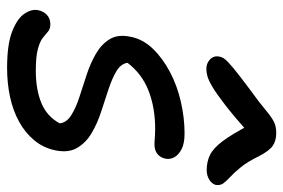

<svg xmlns="http://www.w3.org/2000/svg" viewBox="-152 -656 818 555"><g transform="rotate(90 257.5 -379.0)"><path d="M177 10Q108 10 70.5 -5Q33 -20 19.5 -41Q6 -62 10 -80Q13 -95 23.5 -105Q34 -115 50 -115Q64 -115 71.5 -108.5Q79 -102 89.5 -93.5Q100 -85 122 -79Q144 -73 185 -73Q239 -73 278 -89Q317 -105 337 -142Q335 -162 313.5 -175.5Q292 -189 261 -199Q230 -209 196.5 -220Q163 -231 135.5 -247Q108 -263 93.5 -287Q79 -311 87 -348Q94 -383 121.5 -411.5Q149 -440 189 -461Q229 -482 275.5 -492.5Q322 -503 366 -503Q395 -503 411.5 -494.5Q428 -486 435 -473.5Q442 -461 439 -447Q436 -433 425.5 -424.5Q415 -416 398 -416Q392 -416 386 -416.5Q380 -417 371.5 -417.5Q363 -418 352 -418Q292 -418 243 -399Q194 -380 162 -338Q165 -319 185.5 -306.5Q206 -294 237.5 -283.5Q269 -273 303 -262Q337 -251 365 -234.5Q393 -218 408 -192.5Q423 -167 415 -129Q408 -95 386 -68.5Q364 -42 332 -24.5Q300 -7 260.5 1.5Q221 10 177 10ZM180 -566Q168 -566 159 -571.5Q150 -577 146 -585Q142 -593 144 -603Q145 -611 151.5 -619.5Q158 -628 178.5 -645Q199 -662 242 -694Q278 -720 297.5 -736.5Q317 -753 331 -760.5Q345 -768 365 -768Q388 -768 402.5 -757.5Q417 -747 432 -718Q448 -685 464 -665.5Q480 -646 492 -635Q504 -624 510.5 -615Q517 -606 515 -593Q512 -582 500 -574.5Q488 -567 472 -567Q448 -567 428.5 -576.5Q409 -586 389 -612.5Q369 -639 341 -692H369Q317 -646 284 -620.5Q251 -595 231.5 -583.5Q212 -572 200.5 -569Q189 -566 180 -566Z"/></g></svg>

Font: Shantell Sans
Style: Italic
Weight: 400
Italic angle: -11°
Designer: Stephen Nixon, Anya Danilova, Shantell Martin
Foundry: Arrow Type
Version: Version 1.011;[c5ecc13dd]